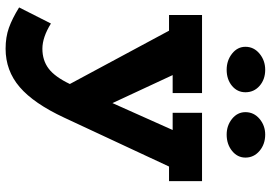

<svg xmlns="http://www.w3.org/2000/svg" viewBox="-162 -577 977 693"><g transform="rotate(90 326.5 -230.5)"><path d="M231.9 -560.1Q198.2 -560.1 173.6 -579.6Q148.9 -599.1 148.9 -627.9Q148.9 -658.2 173.6 -678.7Q198.2 -699.2 231.9 -699.2Q266.6 -699.2 289.8 -679Q313 -658.7 313 -627.9Q313 -598.6 289.8 -579.3Q266.6 -560.1 231.9 -560.1ZM465.8 -560.1Q433.1 -560.1 408.9 -579.6Q384.8 -599.1 384.8 -627.9Q384.8 -658.2 408.9 -678.7Q433.1 -699.2 465.8 -699.2Q500.5 -699.2 524.7 -678.7Q548.8 -658.2 548.8 -627.9Q548.8 -599.1 524.7 -579.6Q500.5 -560.1 465.8 -560.1ZM633.8 -471.2V-352.1H581.1L404.8 25.9Q353.5 136.2 294.2 187Q234.9 237.8 155.8 237.8Q113.8 237.8 80.3 225.8Q46.9 213.9 6.8 189L64.9 74.2Q114.7 105 155.8 105Q197.8 105 227.5 82.5Q257.3 60.1 283.2 5.9L90.8 -352.1H34.2V-471.2H315.9V-365.2H251L352.1 -147.9L449.2 -365.2H387.2V-471.2Z"/></g></svg>

Font: BioRhyme ExtraBold
Style: Regular
Weight: 800
Designer: Aoife Mooney
Foundry: Aoife Mooney Type
Version: Version 1.500;PS 001.500;hotconv 1.0.88;makeotf.lib2.5.64775